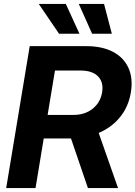

<svg xmlns="http://www.w3.org/2000/svg" viewBox="-20 -964 694 984"><path d="M11.7 0 132.3 -727.5H421.9Q503.4 -727.5 558.8 -698.5Q614.3 -669.4 638.4 -615.7Q662.6 -562 650.4 -488.8Q638.2 -416.5 595 -363.5Q551.8 -310.5 485.8 -282.7L585 0H430.7L343.8 -254.4Q339.8 -254.4 335.9 -254.4H204.1L162.1 0ZM224.1 -375H356Q415 -375 454.8 -406.7Q494.6 -438.5 503.4 -490.7Q511.7 -543 482.2 -572.8Q452.6 -602.5 393.1 -602.5H261.7ZM282.7 -791 178.7 -943.8H317.4L387.2 -791ZM452.1 -791 383.8 -943.8H513.2L553.2 -791Z"/></svg>

Font: Inter Display
Style: Bold Italic
Weight: 700
Italic angle: -9.39999°
Designer: Rasmus Andersson
Foundry: rsms
Version: Version 4.000;git-a52131595